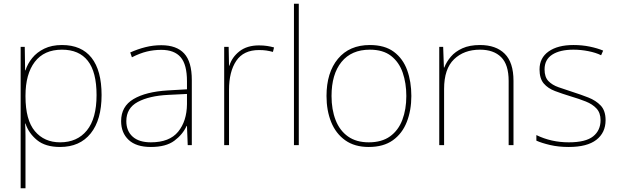

<svg xmlns="http://www.w3.org/2000/svg" viewBox="-20 -780 3322 1032"><path d="M313 -538Q418 -538 472 -469.5Q526 -401 526 -269Q526 -136 467.5 -63Q409 10 303 10Q224 10 179 -27Q134 -64 117 -116H115Q117 -82 117 -49.5Q117 -17 117 15V232H91V-528H113L115 -402H117Q128 -437 153 -468Q178 -499 218 -518.5Q258 -538 313 -538ZM313 -513Q217 -513 167 -447.5Q117 -382 117 -265V-262Q117 -135 167.5 -75Q218 -15 303 -15Q395 -15 447 -79Q499 -143 499 -269Q499 -393 452 -453Q405 -513 313 -513Z M847 -537Q929 -537 970 -492.5Q1011 -448 1011 -350V0H989L985 -103H983Q962 -57 917 -23.5Q872 10 791 10Q712 10 671.5 -28Q631 -66 631 -129Q631 -208 697.5 -247.5Q764 -287 882 -294L985 -300V-343Q985 -433 951 -472.5Q917 -512 847 -512Q807 -512 769.5 -503Q732 -494 689 -472L680 -498Q720 -516 761.5 -526.5Q803 -537 847 -537ZM884 -270Q782 -265 720.5 -232Q659 -199 659 -129Q659 -76 693 -45.5Q727 -15 791 -15Q891 -15 937.5 -72Q984 -129 985 -220V-275Z M1372 -536Q1396 -536 1415.5 -533Q1435 -530 1453 -525L1447 -501Q1428 -506 1411.5 -508.5Q1395 -511 1372 -511Q1289 -511 1250 -453Q1211 -395 1211 -297V0H1185V-528H1209L1211 -427H1213Q1227 -473 1267.5 -504.5Q1308 -536 1372 -536Z M1586 0H1560V-760H1586Z M2191 -264Q2191 -187 2166.5 -124.5Q2142 -62 2091.5 -26Q2041 10 1962 10Q1886 10 1835.5 -26Q1785 -62 1760 -124Q1735 -186 1735 -264Q1735 -390 1796.5 -464Q1858 -538 1968 -538Q2048 -538 2097 -501.5Q2146 -465 2168.5 -403Q2191 -341 2191 -264ZM1762 -264Q1762 -191 1784 -134.5Q1806 -78 1850.5 -46.5Q1895 -15 1962 -15Q2032 -15 2076.5 -47Q2121 -79 2142.5 -135.5Q2164 -192 2164 -264Q2164 -333 2144.5 -389.5Q2125 -446 2082 -479.5Q2039 -513 1968 -513Q1869 -513 1815.5 -447Q1762 -381 1762 -264Z M2560 -538Q2646 -538 2693 -491Q2740 -444 2740 -346V0H2714V-345Q2714 -433 2673.5 -473Q2633 -513 2560 -513Q2474 -513 2420.5 -461.5Q2367 -410 2367 -302V0H2341V-528H2362L2366 -417H2368Q2380 -448 2403.5 -475.5Q2427 -503 2465.5 -520.5Q2504 -538 2560 -538Z M3235 -134Q3235 -67 3185.5 -28.5Q3136 10 3037 10Q2982 10 2937 -0.5Q2892 -11 2863 -24V-54Q2943 -15 3037 -15Q3128 -15 3168 -47Q3208 -79 3208 -134Q3208 -173 3186.5 -196.5Q3165 -220 3128.5 -234.5Q3092 -249 3048 -262Q3002 -276 2963.5 -290.5Q2925 -305 2902.5 -331.5Q2880 -358 2880 -407Q2880 -469 2929 -503.5Q2978 -538 3062 -538Q3109 -538 3150 -529.5Q3191 -521 3222 -508L3211 -483Q3183 -497 3142.5 -505Q3102 -513 3062 -513Q2990 -513 2948.5 -486.5Q2907 -460 2907 -407Q2907 -366 2927.5 -344.5Q2948 -323 2982.5 -311Q3017 -299 3057 -286Q3101 -272 3142 -256Q3183 -240 3209 -212.5Q3235 -185 3235 -134Z"/></svg>

Font: Noto Sans Syriac Western Thin
Style: Regular
Weight: 100
Designer: Patrick Giasson and the Monotype Design Team
Foundry: Monotype Imaging Inc.
Version: Version 3.000; ttfautohint (v1.8.4.7-5d5b)